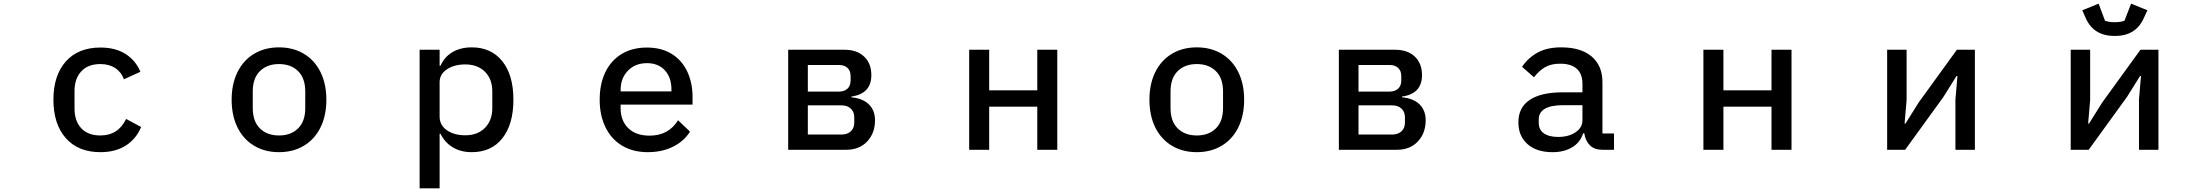

<svg xmlns="http://www.w3.org/2000/svg" viewBox="-20 -816 12040 1046"><path d="M271 -273Q271 -405 338.5 -481Q406 -557 527 -557Q609 -557 664 -522Q719 -487 745 -425L655 -384Q641 -423 608 -445Q575 -467 527 -467Q459 -467 422.5 -427Q386 -387 386 -320V-225Q386 -157 422.5 -117.5Q459 -78 527 -78Q624 -78 667 -168L749 -124Q721 -58 664.5 -22.5Q608 13 527 13Q406 13 338.5 -63.5Q271 -140 271 -273Z M1242 -273Q1242 -359 1274 -423.5Q1306 -488 1364.5 -523Q1423 -558 1500 -558Q1577 -558 1635.5 -523Q1694 -488 1726 -423.5Q1758 -359 1758 -273Q1758 -186 1726 -121.5Q1694 -57 1635.5 -22Q1577 13 1500 13Q1423 13 1364.5 -22Q1306 -57 1274 -121.5Q1242 -186 1242 -273ZM1643 -227V-318Q1643 -390 1604 -428.5Q1565 -467 1500 -467Q1435 -467 1396 -428.5Q1357 -390 1357 -318V-227Q1357 -155 1396 -116.5Q1435 -78 1500 -78Q1565 -78 1604 -116.5Q1643 -155 1643 -227Z M2266 210V-545H2375V-458H2380Q2401 -506 2445 -532Q2489 -558 2550 -558Q2656 -558 2716.5 -482.5Q2777 -407 2777 -273Q2777 -139 2717 -63Q2657 13 2550 13Q2490 13 2446.5 -13.5Q2403 -40 2380 -87H2375V210ZM2662 -227V-319Q2662 -385 2622 -425Q2582 -465 2515 -465Q2455 -465 2415 -438.5Q2375 -412 2375 -368V-181Q2375 -134 2414.5 -106.5Q2454 -79 2515 -79Q2582 -79 2622 -119.5Q2662 -160 2662 -227Z M3247 -273Q3247 -359 3278 -423Q3309 -487 3367 -522Q3425 -557 3504 -557Q3584 -557 3640 -522Q3696 -487 3724.5 -425.5Q3753 -364 3753 -287V-246H3361V-227Q3361 -159 3402.5 -118Q3444 -77 3519 -77Q3622 -77 3674 -161L3739 -99Q3707 -47 3647 -17Q3587 13 3509 13Q3429 13 3370 -22Q3311 -57 3279 -122Q3247 -187 3247 -273ZM3361 -325V-318H3638V-328Q3638 -394 3602 -433Q3566 -472 3505 -472Q3441 -472 3401 -431Q3361 -390 3361 -325Z M4274 0V-545H4580Q4649 -545 4688 -507.5Q4727 -470 4727 -407Q4727 -305 4618 -290V-286Q4681 -280 4714 -247Q4747 -214 4747 -161Q4747 -91 4704.5 -45.5Q4662 0 4590 0ZM4550 -317Q4580 -317 4597 -333Q4614 -349 4614 -377V-402Q4614 -430 4597 -446Q4580 -462 4550 -462H4381V-317ZM4564 -83Q4596 -83 4615 -100.5Q4634 -118 4634 -149V-176Q4634 -207 4615 -224.5Q4596 -242 4564 -242H4381V-83Z M5369 0H5260V-545H5369V-324H5631V-545H5740V0H5631V-235H5369Z M6242 -273Q6242 -359 6274 -423.5Q6306 -488 6364.5 -523Q6423 -558 6500 -558Q6577 -558 6635.5 -523Q6694 -488 6726 -423.5Q6758 -359 6758 -273Q6758 -186 6726 -121.5Q6694 -57 6635.5 -22Q6577 13 6500 13Q6423 13 6364.5 -22Q6306 -57 6274 -121.5Q6242 -186 6242 -273ZM6643 -227V-318Q6643 -390 6604 -428.5Q6565 -467 6500 -467Q6435 -467 6396 -428.5Q6357 -390 6357 -318V-227Q6357 -155 6396 -116.5Q6435 -78 6500 -78Q6565 -78 6604 -116.5Q6643 -155 6643 -227Z M7274 0V-545H7580Q7649 -545 7688 -507.5Q7727 -470 7727 -407Q7727 -305 7618 -290V-286Q7681 -280 7714 -247Q7747 -214 7747 -161Q7747 -91 7704.5 -45.5Q7662 0 7590 0ZM7550 -317Q7580 -317 7597 -333Q7614 -349 7614 -377V-402Q7614 -430 7597 -446Q7580 -462 7550 -462H7381V-317ZM7564 -83Q7596 -83 7615 -100.5Q7634 -118 7634 -149V-176Q7634 -207 7615 -224.5Q7596 -242 7564 -242H7381V-83Z M8252 -150Q8252 -230 8313.5 -271.5Q8375 -313 8493 -313H8601V-360Q8601 -413 8570.5 -441Q8540 -469 8479 -469Q8430 -469 8397.5 -450Q8365 -431 8337 -395L8272 -452Q8306 -502 8357.5 -530Q8409 -558 8485 -558Q8593 -558 8651.5 -508Q8710 -458 8710 -368V-89H8773V0H8709Q8666 0 8641.5 -24.5Q8617 -49 8611 -90H8605Q8589 -40 8545 -13.5Q8501 13 8438 13Q8351 13 8301.5 -31Q8252 -75 8252 -150ZM8601 -161V-243H8495Q8430 -243 8396.5 -223.5Q8363 -204 8363 -167V-147Q8363 -109 8391 -89.5Q8419 -70 8469 -70Q8526 -70 8563.5 -95.5Q8601 -121 8601 -161Z M9369 0H9260V-545H9369V-324H9631V-545H9740V0H9631V-235H9369Z M10359 0H10261V-545H10367V-271L10356 -143H10361L10433 -258L10641 -545H10739V0H10633V-274L10644 -402H10639L10567 -287Z M11344 -715 11324 -760 11413 -796 11448 -703Q11470 -695 11501 -695Q11532 -695 11554 -703L11590 -796L11679 -760L11658 -715Q11615 -620 11501 -620Q11387 -620 11344 -715ZM11359 0H11261V-545H11367V-271L11356 -143H11361L11433 -258L11641 -545H11739V0H11633V-274L11644 -402H11639L11567 -287Z"/></svg>

Font: IBM Plex Sans JP Medium
Style: Regular
Weight: 500
Designer: Mike Abbink; Paul van der Laan; Pieter van Rosmalen; Wujin Sim; Yejin Wi; Jinhee Kim; Boomi Park; Yona Kim; Kichan Ma
Foundry: Sandoll Inc.
Version: Version 1.001